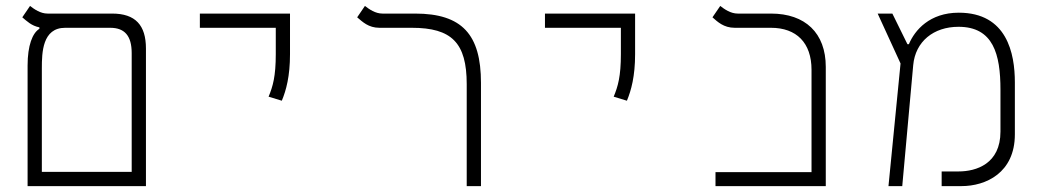

<svg xmlns="http://www.w3.org/2000/svg" viewBox="-20 -632 3556 652"><path d="M73.7 0H475.6V-467.3C475.6 -546.4 439.9 -585.9 360.8 -585.9H141.6C117.2 -585.9 96.7 -600.6 82 -611.8L55.7 -573.2C70.8 -560.5 86.9 -544.4 113.8 -539.1V-534.2C90.3 -520 73.7 -477.5 73.7 -409.7ZM201.2 -537.6H354.5C403.3 -537.6 427.2 -510.3 427.2 -451.7V-48.3H122.1V-400.4C122.1 -453.6 124 -537.6 201.2 -537.6Z M937 -290C951.7 -325.2 964.8 -373 964.8 -448.2V-585.9H658.7V-537.6H916.5V-448.2C916.5 -373 906.7 -338.9 892.1 -303.7Z M1613.3 -350.6C1613.3 -514.6 1549.3 -585.9 1389.6 -585.9H1278.8C1254.4 -585.9 1233.9 -600.6 1219.2 -611.8L1192.9 -573.2C1210.9 -558.1 1231 -537.6 1268.6 -537.6H1378.4C1513.7 -537.6 1564.9 -486.8 1564.9 -346.2V0H1613.3Z M2108.9 -290C2123.5 -325.2 2136.7 -373 2136.7 -448.2V-585.9H1830.6V-537.6H2088.4V-448.2C2088.4 -373 2078.6 -338.9 2064 -303.7Z M2409.7 0H2784.2V-404.8C2784.2 -520 2714.4 -585.9 2598.1 -585.9H2485.4C2460.9 -585.9 2440.4 -600.6 2425.8 -611.8L2399.4 -573.2C2416.5 -558.1 2437.5 -537.6 2475.1 -537.6H2598.1C2684.6 -537.6 2735.8 -486.8 2735.8 -395V-47.4H2409.7Z M2997.1 0H3043.9L3081.1 -410.6C3088.4 -491.2 3150.4 -541 3234.9 -541C3353 -541 3377.4 -448.2 3377.4 -327.1V-185.1C3377.4 -75.7 3295.4 -49.8 3234.9 -49.8H3177.7V0H3245.1C3327.6 0 3426.3 -44.9 3426.3 -175.8V-352.1C3426.3 -450.2 3399.9 -588.9 3235.8 -588.9C3137.2 -588.9 3086.4 -529.8 3066.4 -481.9H3061.5L3010.3 -585.9H2960.4L3038.1 -416.5Z"/></svg>

Font: Cascadia Mono PL ExtraLight
Style: Regular
Weight: 200
Monospace: yes
Designer: Aaron Bell
Foundry: Saja Typeworks
Version: Version 2404.023